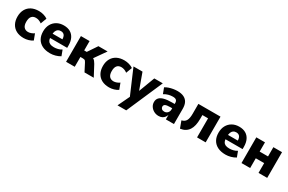

<svg xmlns="http://www.w3.org/2000/svg" viewBox="118 -1577 4310 2878"><g transform="rotate(30 2273.0 -138.0)"><path d="M278 11Q203 11 149.5 -17Q96 -45 67 -98Q38 -151 38 -223Q38 -295 67 -347.5Q96 -400 149.5 -428Q203 -456 278 -456Q319 -456 359.5 -444.5Q400 -433 430 -412L391 -308Q369 -325 342.5 -335Q316 -345 289 -345Q242 -345 216.5 -315Q191 -285 191 -223Q191 -161 217 -131Q243 -101 290 -101Q314 -101 341.5 -111Q369 -121 391 -137L430 -34Q400 -13 359 -1Q318 11 278 11Z M736 11Q655 11 598.5 -17Q542 -45 512 -97Q482 -149 482 -223Q482 -293 510 -345Q538 -397 589.5 -426.5Q641 -456 709 -456Q776 -456 822.5 -429Q869 -402 893.5 -351Q918 -300 918 -228V-189H607V-264H809L793 -248Q793 -308 772.5 -334Q752 -360 712 -360Q682 -360 662.5 -346.5Q643 -333 632 -306Q621 -279 621 -238V-207Q621 -170 633 -146Q645 -122 671 -109.5Q697 -97 740 -97Q773 -97 807.5 -105.5Q842 -114 871 -133L907 -37Q870 -14 824.5 -1.5Q779 11 736 11Z M1008 0V-445H1158V-283H1202L1311 -445H1470L1309 -216L1288 -262Q1315 -258 1332.5 -248.5Q1350 -239 1363.5 -222.5Q1377 -206 1390 -183L1487 0H1327L1260 -130Q1252 -145 1245 -154Q1238 -163 1227.5 -166.5Q1217 -170 1203 -170H1158V0Z M1757 11Q1682 11 1628.5 -17Q1575 -45 1546 -98Q1517 -151 1517 -223Q1517 -295 1546 -347.5Q1575 -400 1628.5 -428Q1682 -456 1757 -456Q1798 -456 1838.5 -444.5Q1879 -433 1909 -412L1870 -308Q1848 -325 1821.5 -335Q1795 -345 1768 -345Q1721 -345 1695.5 -315Q1670 -285 1670 -223Q1670 -161 1696 -131Q1722 -101 1769 -101Q1793 -101 1820.5 -111Q1848 -121 1870 -137L1909 -34Q1879 -13 1838 -1Q1797 11 1757 11Z M2002 180 2114 -55V12L1918 -445H2074L2187 -134H2161L2278 -445H2425L2153 180Z M2612 11Q2567 11 2530 -9.5Q2493 -30 2471.5 -63.5Q2450 -97 2450 -137Q2450 -182 2476 -210.5Q2502 -239 2554.5 -252.5Q2607 -266 2689 -266H2748V-192H2698Q2667 -192 2647 -188.5Q2627 -185 2615.5 -179Q2604 -173 2598.5 -163Q2593 -153 2593 -140Q2593 -118 2609.5 -103Q2626 -88 2656 -88Q2677 -88 2695 -98.5Q2713 -109 2723.5 -128Q2734 -147 2734 -171V-284Q2734 -316 2716 -332Q2698 -348 2657 -348Q2620 -348 2582 -338Q2544 -328 2508 -305L2471 -403Q2497 -420 2531 -431.5Q2565 -443 2602.5 -449.5Q2640 -456 2675 -456Q2742 -456 2786.5 -434.5Q2831 -413 2853 -371Q2875 -329 2875 -264V0H2735V-92H2739Q2732 -61 2715 -37.5Q2698 -14 2672.5 -1.5Q2647 11 2612 11Z M2988 15 2944 -104Q2971 -111 2989.5 -123.5Q3008 -136 3019 -156Q3030 -176 3035.5 -205Q3041 -234 3041 -274V-445H3424V0H3275V-330H3177V-269Q3177 -203 3166 -153.5Q3155 -104 3132 -69.5Q3109 -35 3073.5 -13.5Q3038 8 2988 15Z M3772 11Q3691 11 3634.5 -17Q3578 -45 3548 -97Q3518 -149 3518 -223Q3518 -293 3546 -345Q3574 -397 3625.5 -426.5Q3677 -456 3745 -456Q3812 -456 3858.5 -429Q3905 -402 3929.5 -351Q3954 -300 3954 -228V-189H3643V-264H3845L3829 -248Q3829 -308 3808.5 -334Q3788 -360 3748 -360Q3718 -360 3698.5 -346.5Q3679 -333 3668 -306Q3657 -279 3657 -238V-207Q3657 -170 3669 -146Q3681 -122 3707 -109.5Q3733 -97 3776 -97Q3809 -97 3843.5 -105.5Q3878 -114 3907 -133L3943 -37Q3906 -14 3860.5 -1.5Q3815 11 3772 11Z M4044 0V-445H4194V-285H4339V-445H4489V0H4339V-169H4194V0Z"/></g></svg>

Font: Nunito Sans 12pt ExtraLight
Style: Weight 830 Width 84 Optical size 12.0 YTLC 445
Weight: 830
Width: 4
Designer: Vernon Adams
Foundry: Vernon Adams
Version: Version 3.101;gftools[0.9.27]